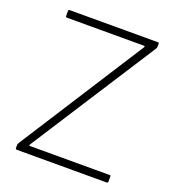

<svg xmlns="http://www.w3.org/2000/svg" viewBox="-134 -848 869 954"><g transform="rotate(20 300.0 -371.0)"><path d="M55 -7V-22Q55 -29 62 -39L482 -695Q486 -702 478 -702H72Q65 -702 65 -709V-736Q65 -742 71 -742H538Q544 -742 544 -736V-719Q544 -715 539 -707L115 -48Q110 -40 117 -40H538Q544 -40 544 -35V-7Q544 0 537 0H63Q55 0 55 -7Z"/></g></svg>

Font: Libre Franklin Thin
Style: Regular
Weight: 250
Designer: Pablo Impallari, Rodrigo Fuenzalida
Foundry: Impallari Type
Version: Version 1.002; ttfautohint (v1.5)